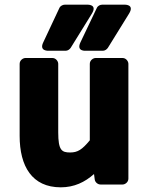

<svg xmlns="http://www.w3.org/2000/svg" viewBox="-20 -764 644 821"><path d="M64 -183C64 -53 117 37 240 37C297 37 343 15 382 -20L385 3C386 14 397 25 410 25H504C515 25 529 15 529 0V-491C529 -502 519 -516 504 -516H389C378 -516 364 -506 364 -491V-164C331 -124 312 -112 280 -112C244 -112 229 -121 229 -198V-491C229 -502 219 -516 204 -516H89C78 -516 64 -506 64 -491ZM165 -583C146 -544 188 -547 188 -547H261C269 -547 277 -552 282 -559L373 -706C398 -747 352 -744 352 -744H257C249 -744 238 -739 234 -730ZM324 -583C305 -543 347 -547 347 -547H420C428 -547 436 -552 441 -559L532 -706C557 -747 511 -744 511 -744H417C408 -744 398 -739 394 -730Z"/></svg>

Font: Falling Sky
Style: Blk
Weight: 900
Designer: Paul D. Hunt
Foundry: Adobe Systems Incorporated
Version: Version 1.02